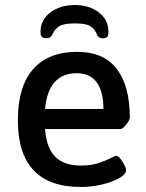

<svg xmlns="http://www.w3.org/2000/svg" viewBox="-20 -736 579 763"><path d="M51 -258Q51 -393 112 -461.5Q173 -530 287 -530Q392 -530 444 -462Q496 -394 496 -269Q496 -259 481.5 -241Q467 -223 458 -223H159Q165 -147 200 -112.5Q235 -78 302 -78Q340 -78 368.5 -87Q397 -96 417.5 -106.5Q438 -117 441 -117Q452 -117 466.5 -94Q481 -71 481 -60Q481 -44 454.5 -28.5Q428 -13 386 -3Q344 7 301 7Q51 7 51 -258ZM391 -303Q391 -372 364.5 -408.5Q338 -445 285 -445Q172 -445 159 -303ZM411 -609Q411 -595 406 -589.5Q401 -584 389 -584Q380 -584 375 -587Q370 -590 366 -597Q358 -619 340.5 -631Q323 -643 277 -643Q232 -643 214 -631Q196 -619 187 -597Q183 -590 178 -587Q173 -584 164 -584Q152 -584 146.5 -589.5Q141 -595 141 -609Q141 -657 180 -686.5Q219 -716 277 -716Q335 -716 373 -686.5Q411 -657 411 -609Z"/></svg>

Font: Asap-Medium
Style: Regular
Weight: 500
Designer: Pablo Cosgaya
Foundry: Omnibus-Type
Version: Version 2.000; ttfautohint (v1.8)